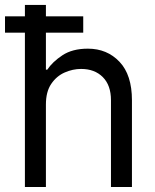

<svg xmlns="http://www.w3.org/2000/svg" viewBox="-20 -747 621 767"><path d="M163.4 -329.5V0H79.5V-727.3H163.4V-468.8H169Q189.3 -499.6 229.2 -526.1Q269.2 -552.6 331 -552.6Q407.7 -552.6 457.4 -500.2Q507.1 -447.8 507.1 -346.6V0H423.3V-346.6Q423.3 -406.2 390.8 -438.9Q358.3 -471.6 304 -471.6Q270.6 -471.6 238.3 -457.4Q206 -443.2 184.7 -411.9Q163.4 -380.7 163.4 -329.5ZM312.5 -681.8V-616.5H0V-681.8Z"/></svg>

Font: Inter UI
Style: Regular
Weight: 400
Designer: Rasmus Andersson
Foundry: rsms
Version: Version 2.2